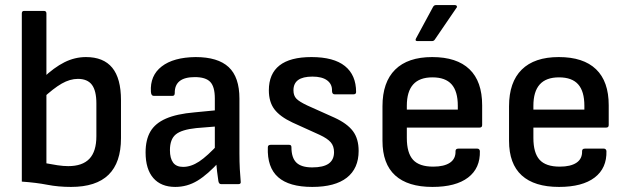

<svg xmlns="http://www.w3.org/2000/svg" viewBox="-20 -726 2472 757"><path d="M260 11Q210 11 166.5 2.5Q123 -6 66 -10V-673Q66 -683 75 -683H153Q163 -683 163 -673V-82Q183 -78 206.5 -74.5Q230 -71 249 -71Q305 -71 332.5 -100Q360 -129 360 -189V-318Q360 -368 342.5 -391.5Q325 -415 287 -415Q256 -415 223.5 -396.5Q191 -378 147 -337L149 -418Q193 -460 234 -480.5Q275 -501 319 -501Q388 -501 422.5 -459Q457 -417 457 -331V-181Q457 -85 408 -37Q359 11 260 11Z M852 0Q843 0 841 -12Q839 -24 836 -49Q833 -74 832 -96L827 -128V-338Q827 -384 809 -403Q791 -422 748 -422Q668 -422 669 -359Q669 -348 660 -348H586Q576 -348 575 -364Q571 -428 617.5 -464Q664 -500 751 -501Q839 -501 881.5 -461.5Q924 -422 924 -337V-122Q924 -87 925.5 -59.5Q927 -32 929 -11Q931 0 920 0ZM671 11Q615 11 584.5 -24Q554 -59 554 -125Q554 -175 573 -207.5Q592 -240 634.5 -258.5Q677 -277 747 -283L840 -292V-228L754 -221Q696 -215 673 -196Q650 -177 650 -134Q650 -102 662.5 -85Q675 -68 702 -68Q733 -68 765 -89Q797 -110 844 -161L847 -91Q799 -38 758.5 -13.5Q718 11 671 11Z M1211 11Q1120 11 1076.5 -27.5Q1033 -66 1036 -145Q1036 -155 1047 -155H1120Q1129 -155 1129 -146Q1129 -104 1148.5 -85Q1168 -66 1211 -66Q1255 -66 1276 -81Q1297 -96 1297 -126Q1297 -150 1284 -165Q1271 -180 1241 -194L1133 -243Q1084 -266 1062 -295Q1040 -324 1040 -370Q1040 -435 1082 -468Q1124 -501 1208 -501Q1296 -501 1340 -465.5Q1384 -430 1384 -363Q1384 -354 1373 -354H1300Q1289 -354 1289 -368Q1290 -394 1270 -409Q1250 -424 1212 -424Q1174 -424 1155.5 -410.5Q1137 -397 1137 -370Q1137 -349 1148.5 -337Q1160 -325 1192 -310L1299 -262Q1349 -239 1371.5 -209Q1394 -179 1394 -131Q1394 -62 1347.5 -25.5Q1301 11 1211 11Z M1685 11Q1588 11 1538 -34.5Q1488 -80 1488 -171V-307Q1488 -402 1538 -451.5Q1588 -501 1684 -501Q1781 -501 1831 -453Q1881 -405 1881 -311V-233Q1881 -223 1871 -223H1584V-182Q1584 -123 1608.5 -96Q1633 -69 1688 -69Q1731 -69 1754 -84.5Q1777 -100 1776 -130Q1776 -140 1787 -140H1862Q1870 -140 1872 -131Q1874 -63 1825.5 -26Q1777 11 1685 11ZM1584 -294H1785V-309Q1785 -366 1760.5 -393.5Q1736 -421 1685 -421Q1634 -421 1609 -393Q1584 -365 1584 -309ZM1626 -564Q1615 -564 1620 -574L1687 -698Q1691 -706 1699 -706H1774Q1779 -706 1781 -702Q1783 -698 1779 -694L1695 -571Q1691 -564 1683 -564Z M2184 11Q2087 11 2037 -34.5Q1987 -80 1987 -171V-307Q1987 -402 2037 -451.5Q2087 -501 2183 -501Q2280 -501 2330 -453Q2380 -405 2380 -311V-233Q2380 -223 2370 -223H2083V-182Q2083 -123 2107.5 -96Q2132 -69 2187 -69Q2230 -69 2253 -84.5Q2276 -100 2275 -130Q2275 -140 2286 -140H2361Q2369 -140 2371 -131Q2373 -63 2324.5 -26Q2276 11 2184 11ZM2083 -294H2284V-309Q2284 -366 2259.5 -393.5Q2235 -421 2184 -421Q2133 -421 2108 -393Q2083 -365 2083 -309Z"/></svg>

Font: Sofia Sans Semi Condensed SemiBold
Style: Regular
Weight: 600
Designer: Botio Nikoltchev, Ani Petrova
Foundry: lettersoup
Version: Version 4.100